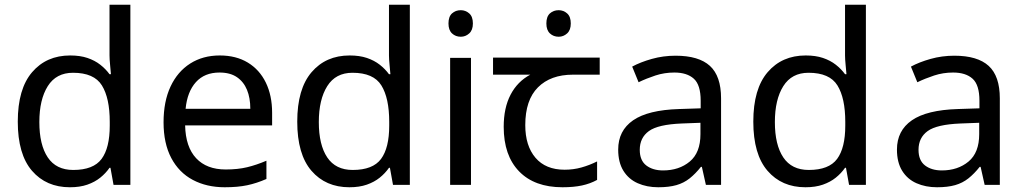

<svg xmlns="http://www.w3.org/2000/svg" viewBox="-20 -780 4319 810"><path d="M275 10Q175 10 115 -59.5Q55 -129 55 -267Q55 -405 115.5 -475.5Q176 -546 276 -546Q318 -546 349 -535.5Q380 -525 403 -507Q426 -489 442 -467H448Q447 -480 444.5 -505.5Q442 -531 442 -546V-760H530V0H459L446 -72H442Q426 -49 403 -30.5Q380 -12 348.5 -1Q317 10 275 10ZM289 -63Q374 -63 408.5 -109.5Q443 -156 443 -250V-266Q443 -366 410 -419.5Q377 -473 288 -473Q217 -473 181.5 -416.5Q146 -360 146 -265Q146 -169 181.5 -116Q217 -63 289 -63Z M907 -546Q976 -546 1025.5 -516Q1075 -486 1101.5 -431.5Q1128 -377 1128 -304V-251H761Q763 -160 807.5 -112.5Q852 -65 932 -65Q983 -65 1022.5 -74.5Q1062 -84 1104 -102V-25Q1063 -7 1023 1.5Q983 10 928 10Q852 10 793.5 -21Q735 -52 702.5 -113.5Q670 -175 670 -264Q670 -352 699.5 -415Q729 -478 782.5 -512Q836 -546 907 -546ZM906 -474Q843 -474 806.5 -433.5Q770 -393 763 -321H1036Q1036 -367 1022 -401Q1008 -435 979.5 -454.5Q951 -474 906 -474Z M1454 10Q1354 10 1294 -59.5Q1234 -129 1234 -267Q1234 -405 1294.5 -475.5Q1355 -546 1455 -546Q1497 -546 1528 -535.5Q1559 -525 1582 -507Q1605 -489 1621 -467H1627Q1626 -480 1623.5 -505.5Q1621 -531 1621 -546V-760H1709V0H1638L1625 -72H1621Q1605 -49 1582 -30.5Q1559 -12 1527.5 -1Q1496 10 1454 10ZM1468 -63Q1553 -63 1587.5 -109.5Q1622 -156 1622 -250V-266Q1622 -366 1589 -419.5Q1556 -473 1467 -473Q1396 -473 1360.5 -416.5Q1325 -360 1325 -265Q1325 -169 1360.5 -116Q1396 -63 1468 -63Z M1967 -536V0H1879V-536ZM1924 -737Q1944 -737 1959.5 -723.5Q1975 -710 1975 -681Q1975 -653 1959.5 -639Q1944 -625 1924 -625Q1902 -625 1887 -639Q1872 -653 1872 -681Q1872 -710 1887 -723.5Q1902 -737 1924 -737Z M2337 -737Q2357 -737 2372.5 -723.5Q2388 -710 2388 -681Q2388 -653 2372.5 -639Q2357 -625 2337 -625Q2315 -625 2300 -639Q2285 -653 2285 -681Q2285 -710 2300 -723.5Q2315 -737 2337 -737ZM2353 10Q2235 10 2170 -57Q2105 -124 2105 -245Q2105 -325 2134 -380.5Q2163 -436 2217 -465H2060V-537H2510V-465H2397Q2303 -465 2249.5 -411.5Q2196 -358 2196 -252Q2196 -165 2239 -114.5Q2282 -64 2362 -64Q2399 -64 2433 -73.5Q2467 -83 2499 -99V-21Q2470 -5 2435 2.5Q2400 10 2353 10Z M2830 -545Q2928 -545 2975 -502Q3022 -459 3022 -365V0H2958L2941 -76H2937Q2914 -47 2889.5 -27.5Q2865 -8 2833.5 1Q2802 10 2757 10Q2709 10 2670.5 -7Q2632 -24 2610 -59.5Q2588 -95 2588 -149Q2588 -229 2651 -272.5Q2714 -316 2845 -320L2936 -323V-355Q2936 -422 2907 -448Q2878 -474 2825 -474Q2783 -474 2745 -461.5Q2707 -449 2674 -433L2647 -499Q2682 -518 2730 -531.5Q2778 -545 2830 -545ZM2856 -259Q2756 -255 2717.5 -227Q2679 -199 2679 -148Q2679 -103 2706.5 -82Q2734 -61 2777 -61Q2845 -61 2890 -98.5Q2935 -136 2935 -214V-262Z M3378 10Q3278 10 3218 -59.5Q3158 -129 3158 -267Q3158 -405 3218.5 -475.5Q3279 -546 3379 -546Q3421 -546 3452 -535.5Q3483 -525 3506 -507Q3529 -489 3545 -467H3551Q3550 -480 3547.5 -505.5Q3545 -531 3545 -546V-760H3633V0H3562L3549 -72H3545Q3529 -49 3506 -30.5Q3483 -12 3451.5 -1Q3420 10 3378 10ZM3392 -63Q3477 -63 3511.5 -109.5Q3546 -156 3546 -250V-266Q3546 -366 3513 -419.5Q3480 -473 3391 -473Q3320 -473 3284.5 -416.5Q3249 -360 3249 -265Q3249 -169 3284.5 -116Q3320 -63 3392 -63Z M4006 -545Q4104 -545 4151 -502Q4198 -459 4198 -365V0H4134L4117 -76H4113Q4090 -47 4065.5 -27.5Q4041 -8 4009.5 1Q3978 10 3933 10Q3885 10 3846.5 -7Q3808 -24 3786 -59.5Q3764 -95 3764 -149Q3764 -229 3827 -272.5Q3890 -316 4021 -320L4112 -323V-355Q4112 -422 4083 -448Q4054 -474 4001 -474Q3959 -474 3921 -461.5Q3883 -449 3850 -433L3823 -499Q3858 -518 3906 -531.5Q3954 -545 4006 -545ZM4032 -259Q3932 -255 3893.5 -227Q3855 -199 3855 -148Q3855 -103 3882.5 -82Q3910 -61 3953 -61Q4021 -61 4066 -98.5Q4111 -136 4111 -214V-262Z"/></svg>

Font: ugurmukhi05
Style: Book
Weight: 400
Designer: Jelle Bosma - Monotype Design Team
Foundry: Monotype Imaging Inc.
Version: Version 2.003